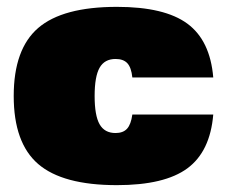

<svg xmlns="http://www.w3.org/2000/svg" viewBox="-20 -530 662 560"><path d="M366 -196H602Q593 -88 526.5 -39Q460 10 321 10Q163 10 91.5 -51.5Q20 -113 20 -250Q20 -387 91.5 -448.5Q163 -510 321 -510Q460 -510 526.5 -461Q593 -412 602 -304H366Q363 -333 351.5 -345.5Q340 -358 317 -358Q285 -358 270.5 -332.5Q256 -307 256 -250Q256 -193 270.5 -167.5Q285 -142 317 -142Q339 -142 350.5 -154.5Q362 -167 366 -196Z"/></svg>

Font: Fivo Sans Modern ExtBlk
Style: Regular
Weight: 950
Designer: Alexander Slobzheninov
Foundry: Alexander Slobzheninov
Version: 1.0